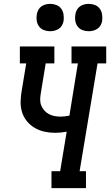

<svg xmlns="http://www.w3.org/2000/svg" viewBox="-20 -976 571 996"><path d="M247 0V-88H292L326 -293Q311 -290 296 -288.5Q281 -287 266 -287Q238 -287 210.5 -293Q183 -299 159.5 -313Q136 -327 119 -348Q102 -369 94 -395.5Q86 -422 87 -451Q88 -480 93 -508L116 -647H83V-735H262V-647H217L192 -494Q189 -478 188.5 -461Q188 -444 193.5 -430Q199 -416 209 -404Q219 -392 233 -384.5Q247 -377 262.5 -374Q278 -371 295 -371Q306 -371 317 -372.5Q328 -374 340 -376L384 -647H351V-735H531V-647H486L393 -88H426V0ZM440 -814Q423 -814 407.5 -820Q392 -826 382.5 -839Q373 -852 370.5 -868.5Q368 -885 371 -902Q373 -914 379 -925Q385 -936 395 -943Q405 -950 417 -953Q429 -956 440 -956Q457 -956 472.5 -950Q488 -944 497.5 -931Q507 -918 509.5 -901.5Q512 -885 510 -868Q508 -856 502 -845Q496 -834 485.5 -827Q475 -820 463.5 -817Q452 -814 440 -814ZM240 -814Q223 -814 207.5 -820Q192 -826 182.5 -839Q173 -852 170.5 -868.5Q168 -885 171 -902Q173 -914 179 -925Q185 -936 195 -943Q205 -950 217 -953Q229 -956 240 -956Q257 -956 272.5 -950Q288 -944 297.5 -931Q307 -918 309.5 -901.5Q312 -885 310 -868Q308 -856 302 -845Q296 -834 285.5 -827Q275 -820 263.5 -817Q252 -814 240 -814Z"/></svg>

Font: Iosevka Slab Semibold
Style: Italic
Weight: 600
Italic angle: -9°
Monospace: yes
Designer: Belleve Invis
Foundry: Belleve Invis
Version: Version 11.1.1; ttfautohint (v1.8.3)